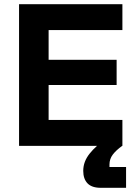

<svg xmlns="http://www.w3.org/2000/svg" viewBox="-20 -695 645 915"><path d="M563.3 0H70.8V-675H563.3V-551.7H211.7V-410H535.8V-290H211.7V-123.3H563.3ZM460 200Q417.5 200 397.1 178.8Q376.7 157.5 376.7 119.2Q376.7 75 407.5 36.7Q438.3 -1.7 479.2 -26.7L562.5 0Q533.3 20.8 517.5 41.7Q501.7 62.5 501.7 89.2V100.8H580.8V200Z"/></svg>

Font: Funnel Display
Style: Bold
Weight: 700
Designer: NORD ID, Kristian Moeller
Foundry: Dicotype
Version: Version 1.000